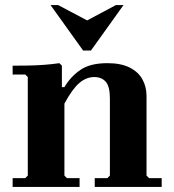

<svg xmlns="http://www.w3.org/2000/svg" viewBox="-20 -740 690 760"><path d="M560 -45 570 -35H620V0H355V-35H405L415 -45V-350Q415 -398 398.5 -416.5Q382 -435 353 -435Q322 -435 294.5 -412Q267 -389 235 -330V-45L245 -35H295V0H30V-35H80L90 -45V-435L80 -445H30V-480Q56 -480 89.5 -480.5Q123 -481 156 -483.5Q189 -486 215 -490L225 -480V-395H235Q258 -435 297 -462.5Q336 -490 405 -490Q459 -490 493.5 -472.5Q528 -455 544 -425.5Q560 -396 560 -360ZM309 -540 180 -720H210L365 -638H285L439 -720H469L340 -540Z"/></svg>

Font: Brygada 1918
Style: Bold
Weight: 700
Designer: Mateusz Machalski | Borys Kosmynka | Przemek Hoffer
Foundry: NIEPODLEGLA 2018
Version: Version 3.006